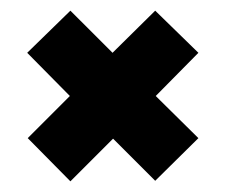

<svg xmlns="http://www.w3.org/2000/svg" viewBox="-20 -488 423 360"><path d="M32 -229 111 -308 31 -389 112 -468 191 -389 271 -468 352 -389 272 -308 352 -229 271 -149 192 -228 112 -148Z"/></svg>

Font: Pridi SemiBold
Style: Regular
Weight: 600
Designer: Katatrad Team
Foundry: CadsonDemak
Version: Version 1.001